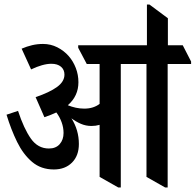

<svg xmlns="http://www.w3.org/2000/svg" viewBox="-20 -825 868 852"><path d="M219 -73Q162 -73 122.5 -106.5Q83 -140 56 -195Q29 -250 9 -316L60 -333Q86 -254 117 -210Q148 -166 197 -166Q228 -166 245 -185.5Q262 -205 262 -235Q262 -259 253.5 -282.5Q245 -306 230 -326Q207 -315 177 -305L138 -394Q200 -415 233 -439Q266 -463 266 -494Q266 -516 250.5 -529Q235 -542 208 -542Q189 -542 166 -535.5Q143 -529 118 -517L76 -609Q99 -619 122.5 -624.5Q146 -630 171 -630Q205 -630 234.5 -615Q264 -600 285 -576Q305 -553 316.5 -523Q328 -493 328 -460Q328 -399 281 -358Q298 -351 316.5 -347Q335 -343 354 -343Q375 -343 392 -348.5Q409 -354 422 -364V-541H365L327 -613V-624H583L620 -552V-541H516V7H505L422 -40V-271Q405 -266 386 -266Q361 -266 339 -275.5Q317 -285 297 -300Q330 -248 330 -186Q330 -134 299.5 -103.5Q269 -73 219 -73ZM713 7 630 -40V-541H563L525 -613V-624H632V-805H643L725 -744V-624H791L828 -552V-541H724V7Z"/></svg>

Font: Noto Serif Devanagari ExtraCondensed SemiBold
Style: Regular
Weight: 600
Width: 2
Designer: Universal Thirst, Indian Type Foundry and the Monotype Design Team
Foundry: Monotype Imaging Inc.
Version: Version 2.004; ttfautohint (v1.8.4.7-5d5b)